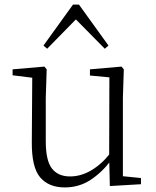

<svg xmlns="http://www.w3.org/2000/svg" viewBox="-20 -805 683 839"><path d="M263 14Q193 14 155.5 -30Q118 -74 119 -185L121 -478L140 -463L35 -476V-502L174 -514L184 -502L180 -377V-188Q180 -103 207 -68.5Q234 -34 286 -34Q334 -34 379.5 -61Q425 -88 463 -137L482 -103H464Q425 -51 375 -18.5Q325 14 263 14ZM460 8 457 -116V-117L458 -467L373 -475V-502L511 -514L521 -502L517 -377V-35L596 -27V0ZM438 -592 289 -743H334L186 -592L170 -606L299 -785H325L454 -606Z"/></svg>

Font: Noto Serif KR ExtraLight
Style: Regular
Weight: 200
Designer: Ryoko NISHIZUKA 西塚涼子 (kana & ideographs); Frank Grießhammer (Latin, Greek & Cyrillic); Wenlong ZHANG 张文龙 (bopomofo); San
Foundry: Adobe
Version: Version 2.002-H1;hotconv 1.1.0;makeotfexe 2.6.0